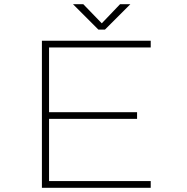

<svg xmlns="http://www.w3.org/2000/svg" viewBox="-20 -894 890 914"><path d="M600.5 -874 479.5 -753H448.5L327.5 -874H376.5L464.5 -783L551.5 -874ZM697.5 -668H213.5V-360H632.5V-328H213.5V-32H697.5V0H179.5V-700H697.5Z"/></svg>

Font: League Mono Wide Thin
Style: Regular
Weight: 100
Width: 8
Designer: Tyler Finck
Foundry: The League of Moveable Type / Tyler Finck
Version: Version 2.210